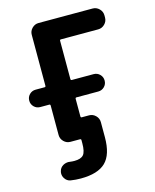

<svg xmlns="http://www.w3.org/2000/svg" viewBox="-138 -847 924 1146"><g transform="rotate(-15 324.0 -274.0)"><path d="M92.8 -267.6Q70.3 -267.6 54.7 -283.2Q39.1 -298.8 39.1 -321.3Q39.1 -343.8 54.7 -359.4Q70.3 -375 92.8 -375H148.4Q155.3 -375 155.3 -382.8V-697.3Q155.3 -720.7 172.4 -737.8Q189.5 -754.9 212.9 -754.9H546.9Q570.3 -754.9 587.4 -737.8Q604.5 -720.7 604.5 -697.3V-683.6Q604.5 -660.2 587.4 -643.1Q570.3 -626 546.9 -626H316.4Q309.6 -626 309.6 -619.1V-382.8Q309.6 -375 316.4 -375H451.2Q473.6 -375 489.3 -359.4Q504.9 -343.8 504.9 -321.3Q504.9 -298.8 489.3 -283.2Q473.6 -267.6 451.2 -267.6H316.4Q309.6 -267.6 309.6 -259.8V-152.3Q309.6 -144.5 316.4 -144.5H361.3Q384.8 -144.5 401.9 -127.4Q418.9 -110.4 418.9 -86.9V5.9Q418.9 113.3 370.6 160.2Q322.3 207 216.8 207Q185.5 207 154.3 202.1Q131.8 198.2 119.1 177.7Q110.4 164.1 110.4 148.4Q110.4 141.6 112.3 134.8Q117.2 113.3 136.7 101.6Q152.3 92.8 169.9 92.8Q174.8 92.8 179.7 93.8Q193.4 95.7 207 95.7Q247.1 95.7 263.2 77.1Q279.3 58.6 279.3 5.9V-13.7Q279.3 -20.5 271.5 -20.5H257.8H212.9Q189.5 -20.5 172.4 -37.6Q155.3 -54.7 155.3 -78.1V-259.8Q155.3 -267.6 148.4 -267.6Z"/></g></svg>

Font: Gen Jyuu Gothic Bold
Style: Bold
Weight: 700
Designer: [Source Han Sans]
Ryoko NISHIZUKA  (kana & ideographs); Paul D. Hunt (Latin, Greek & Cyrillic); Wenlong ZHANG  (bopomofo
Version: Version 1.002.20150607